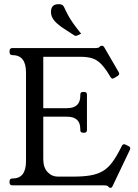

<svg xmlns="http://www.w3.org/2000/svg" viewBox="-20 -891 664 923"><path d="M599 -188Q610 -183 604 -170L521 4Q518 12 511 12Q508 12 503 9L499 4Q496 2 492.5 1Q489 0 481 0H40Q26 0 26 -13V-20Q26 -33 40 -33H41Q105 -33 105 -116V-543Q105 -626 40 -626Q26 -626 26 -640V-646Q26 -660 40 -660H440Q452 -660 457 -664L462 -669Q464 -671 470 -671Q477 -671 481 -664L550 -545Q553 -541 553 -537Q553 -531 546 -526L531 -517Q524 -513 521 -513Q516 -513 511 -521L508 -526Q486 -563 466.5 -583Q447 -603 424 -610.5Q401 -618 367 -618H188V-371H302Q334 -371 350 -386Q366 -401 366 -430V-436Q366 -449 379 -449H385Q398 -449 398 -436V-266Q398 -253 385 -253H379Q366 -253 366 -266V-271Q366 -330 302 -330H188V-126Q188 -86 208.5 -64Q229 -42 258 -42H333Q381 -42 415.5 -48Q450 -54 475 -69Q500 -84 520.5 -112Q541 -140 563 -184L566 -190Q568 -195 573 -197Q578 -199 585 -195ZM370 -729 360 -724Q350 -719 346 -719Q344 -718 341.5 -719Q339 -720 337 -721Q313 -737 287 -753.5Q261 -770 243 -789.5Q225 -809 225 -834Q225 -851 233.5 -861Q242 -871 263 -871Q271 -871 277 -868.5Q283 -866 287 -859Q298 -835 307.5 -817.5Q317 -800 331 -780Q345 -760 370 -729Z"/></svg>

Font: Young Serif Light
Style: Regular
Weight: 300
Designer: Bastien Sozeau
Foundry: NBR — Bastien Sozeau
Version: Version 5.001